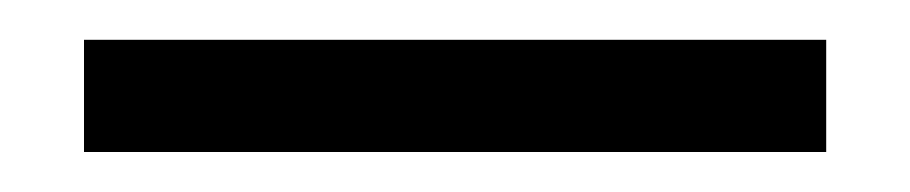

<svg xmlns="http://www.w3.org/2000/svg" viewBox="-20 69 455 96"><path d="M22 88.9H393.1V145H22Z"/></svg>

Font: Selawik Semilight
Style: Regular
Weight: 300
Designer: Aaron Bell
Foundry: Microsoft Corporation
Version: Version 1.01